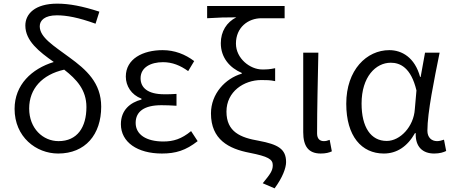

<svg xmlns="http://www.w3.org/2000/svg" viewBox="-20 -829 2484 1053"><path d="M299 13C448 13 535 -91 535 -244C535 -375 453 -447 361 -514C273 -579 198 -624 198 -685C198 -717 225 -745 292 -745C345 -745 410 -733 504 -699L525 -765C433 -795 360 -809 294 -809C172 -809 119 -753 119 -689C119 -605 194 -546 275 -489C154 -452 60 -364 60 -232C60 -78 178 13 299 13ZM332 -447C400 -394 454 -336 454 -242C454 -131 404 -55 301 -55C216 -55 140 -124 140 -234C140 -342 211 -420 332 -447Z M868 13C944 13 999 -4 1064 -55L1028 -110C976 -67 931 -53 876 -53C782 -53 724 -91 724 -155C724 -218 772 -252 865 -252C892 -252 916 -251 948 -249V-314C921 -312 903 -312 881 -312C790 -312 751 -348 751 -400C751 -459 806 -488 874 -488C925 -488 969 -470 1012 -439L1045 -494C996 -531 938 -554 872 -554C763 -554 670 -506 670 -409C670 -358 700 -309 756 -288V-283C695 -267 643 -226 643 -148C643 -49 734 13 868 13Z M1486 204C1530 144 1549 92 1549 60C1549 -12 1505 -37 1399 -57C1300 -74 1222 -105 1222 -217C1222 -327 1318 -390 1413 -390C1441 -390 1461 -390 1489 -384V-455C1460 -449 1446 -448 1418 -448C1352 -448 1274 -508 1274 -590C1274 -679 1341 -729 1414 -729H1541V-796H1116V-729C1183 -733 1214 -734 1276 -734C1223 -707 1191 -657 1191 -592C1191 -513 1240 -457 1306 -429V-425C1216 -399 1137 -315 1137 -207C1137 -64 1234 -13 1349 9C1450 29 1476 44 1476 77C1476 108 1461 127 1421 176Z M1739 13C1767 13 1785 8 1800 1L1788 -62C1776 -57 1766 -55 1756 -55C1734 -55 1719 -68 1719 -97C1719 -234 1723 -391 1726 -540H1643V-104C1643 -28 1671 13 1739 13Z M2085 13C2156 13 2214 -25 2256 -99H2260C2257 -23 2299 13 2361 13C2392 13 2413 6 2427 -1L2415 -63C2404 -59 2390 -55 2377 -55C2347 -55 2324 -75 2324 -112C2324 -213 2362 -396 2391 -540H2311L2287 -407H2284C2255 -514 2184 -554 2115 -554C1991 -554 1879 -446 1879 -260C1879 -82 1963 13 2085 13ZM2101 -56C2014 -56 1963 -131 1963 -261C1963 -408 2041 -485 2123 -485C2174 -485 2234 -459 2264 -333L2255 -230C2249 -135 2175 -56 2101 -56Z"/></svg>

Font: Noto Sans CJK SC DemiLight
Style: Regular
Weight: 350
Designer: Ryoko NISHIZUKA 西塚涼子 (kana, bopomofo & ideographs); Paul D. Hunt (Latin, Greek & Cyrillic); Sandoll Communications 산돌커뮤니
Foundry: Adobe
Version: Version 2.004;hotconv 1.0.118;makeotfexe 2.5.65603